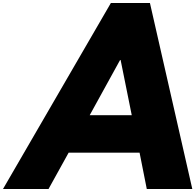

<svg xmlns="http://www.w3.org/2000/svg" viewBox="-62 -1258 1300 1278"><path d="M936 -1238H676L-42 0H261L395 -242H867L915 0H1218ZM815 -491H535L737 -858H741Z"/></svg>

Font: Hussar Dziwak
Style: Kur
Weight: 400
Version: Version 1.022